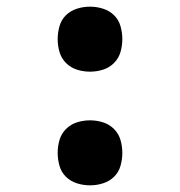

<svg xmlns="http://www.w3.org/2000/svg" viewBox="-20 -548 540 576"><path d="M250 8Q230 8 211 2Q192 -4 178 -17.5Q164 -31 158.5 -50.5Q153 -70 153 -89Q153 -109 158.5 -128Q164 -147 178 -161Q192 -175 211 -181Q230 -187 250 -187Q270 -187 289 -181Q308 -175 322 -161Q336 -147 341.5 -128Q347 -109 347 -89Q347 -70 341.5 -50.5Q336 -31 322 -17.5Q308 -4 289 2Q270 8 250 8ZM250 -333Q230 -333 211 -339Q192 -345 178 -359Q164 -373 158.5 -392Q153 -411 153 -431Q153 -450 158.5 -469.5Q164 -489 178 -502.5Q192 -516 211 -522Q230 -528 250 -528Q270 -528 289 -522Q308 -516 322 -502.5Q336 -489 341.5 -469.5Q347 -450 347 -431Q347 -411 341.5 -392Q336 -373 322 -359Q308 -345 289 -339Q270 -333 250 -333Z"/></svg>

Font: Iosevka
Style: Bold
Weight: 700
Monospace: yes
Designer: Belleve Invis
Foundry: Belleve Invis
Version: Version 32.5.0; ttfautohint (v1.8.4)